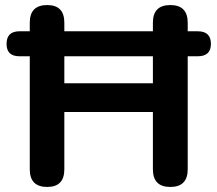

<svg xmlns="http://www.w3.org/2000/svg" viewBox="-20 -733 861 761"><path d="M235 -403H586V-510H235ZM167 8Q98 8 98 -62V-510H57Q6 -510 6 -559Q6 -609 57 -609H98V-643Q98 -713 167 -713Q235 -713 235 -643V-609H586V-643Q586 -713 655 -713Q724 -713 724 -643V-609H764Q816 -609 816 -559Q816 -510 764 -510H724V-62Q724 8 655 8Q586 8 586 -62V-289H235V-62Q235 8 167 8Z"/></svg>

Font: Chiron GoRound TC SB
Style: Regular
Weight: 500
Designer: Ryoko NISHIZUKA 西塚涼子 (kana, bopomofo & ideographs); Paul D. Hunt (Latin, Greek & Cyrillic); Sandoll Communications 산돌커뮤니
Foundry: Adobe
Version: Version 1.000;hotconv 1.1.1;makeotfexe 2.6.0